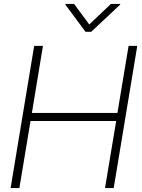

<svg xmlns="http://www.w3.org/2000/svg" viewBox="-20 -962 725 982"><path d="M34.2 0 154.8 -727.5H199.7L143.1 -384.3H580.6L637.7 -727.5H682.1L561.5 0H517.1L574.2 -343.3H136.2L79.1 0ZM358.9 -941.9 436.5 -836.9 547.4 -941.9H595.2L594.2 -938L446.3 -799.3H417.5L314.5 -938L315.4 -941.9Z"/></svg>

Font: Inter Display Extra Light
Style: Italic
Weight: 200
Italic angle: -9.39999°
Designer: Rasmus Andersson
Foundry: rsms
Version: Version 4.000;git-4fc901f